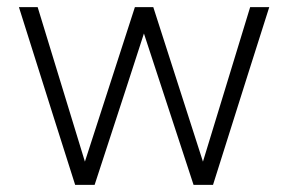

<svg xmlns="http://www.w3.org/2000/svg" viewBox="-20 -520 810 540"><path d="M683.6 -500Q697.3 -500 737.3 -500Q697.3 -375 579.1 0Q565.4 0 524.4 0Q489.3 -106.4 384.8 -425.8Q350.6 -319.3 246.1 0Q232.4 0 191.4 0Q151.4 -125 33.2 -500Q45.9 -500 85.9 -500Q119.1 -391.6 218.8 -65.4Q253.9 -173.8 359.4 -500Q372.1 -500 411.1 -500Q446.3 -391.6 550.8 -65.4Q584 -173.8 683.6 -500Z"/></svg>

Font: LeFont
Style: ExtraLight
Weight: 200
Designer: Leryon MEDIA
Version: Version 1.0